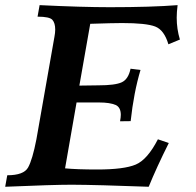

<svg xmlns="http://www.w3.org/2000/svg" viewBox="-34 -713 748 733"><path d="M533.7 0Q337.9 -7.3 240.2 -7.8Q169.4 -7.8 -14.2 0L-6.3 -43.9Q56.6 -43.9 73.2 -73.5Q89.8 -103 105 -181.2L173.8 -572.3Q176.8 -587.9 176.8 -600.1Q176.8 -625 166 -637.2Q155.3 -649.4 109.4 -649.4L117.2 -693.4Q278.8 -685.5 385.3 -685.5Q544.4 -685.5 644 -693.4Q640.6 -666.5 640.6 -645.5Q640.6 -602.5 652.8 -562L608.9 -543.9Q592.8 -598.6 558.3 -611.8Q523.9 -625 432.1 -625Q397.9 -625 310.5 -622.1L269 -386.2L341.3 -387.2Q405.8 -387.2 430.9 -398.9Q456.1 -410.6 464.4 -450.7L502.4 -445.8Q476.6 -359.4 464.8 -250.5L424.3 -250Q427.2 -265.1 427.2 -274.4Q427.2 -302.7 408.2 -312Q385.7 -321.8 344.2 -321.8H258.3L214.4 -70.3Q259.8 -65.9 337.4 -65.9Q439.5 -65.9 484.1 -84.7Q528.8 -103.5 568.8 -181.2L610.4 -167Q563.5 -73.2 533.7 0Z"/></svg>

Font: Kelvinch
Style: Bold Italic
Weight: 700
Italic angle: -10°
Designer: Paul James Miller
Foundry: High-Logic / Made with FontCreator
Version: Version 3.30 September 23, 2016